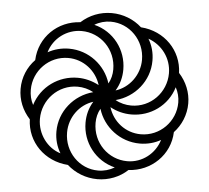

<svg xmlns="http://www.w3.org/2000/svg" viewBox="-52 -779 917 843"><g transform="rotate(5 406.5 -357.0)"><path d="M407 9C457 9 505 -10 540 -43C640 -48 721 -126 724 -226C756 -260 776 -306 776 -357C776 -405 757 -451 724 -487C721 -585 645 -665 540 -672C505 -704 457 -723 407 -723C356 -723 309 -704 273 -671C174 -666 94 -590 90 -488C57 -454 37 -408 37 -357C37 -308 56 -263 89 -227C92 -127 170 -49 273 -42C309 -10 356 9 407 9ZM453 -386C471 -415 479 -447 479 -480C479 -567 421 -644 335 -665C356 -678 381 -685 406 -685C489 -685 557 -616 557 -530C557 -463 513 -405 453 -386ZM419 -414C395 -493 321 -551 234 -551C200 -551 168 -542 141 -527C159 -590 217 -633 282 -633C366 -633 435 -565 435 -477C435 -455 430 -433 419 -414ZM527 -326C503 -326 478 -332 457 -344C541 -366 603 -441 603 -530C603 -565 594 -597 577 -625C637 -604 680 -548 680 -481C680 -397 613 -326 527 -326ZM98 -291C87 -311 82 -334 82 -357C82 -441 150 -510 234 -510C301 -510 358 -465 377 -403C347 -419 315 -427 283 -427C199 -427 123 -373 98 -291ZM580 -204C512 -204 456 -249 437 -311C466 -295 498 -287 531 -287C615 -287 691 -341 715 -423C726 -403 732 -380 732 -357C732 -273 664 -204 580 -204ZM236 -90C178 -107 133 -166 133 -233C133 -317 200 -388 286 -388C310 -388 335 -382 356 -370C272 -348 210 -273 210 -184C210 -150 219 -118 236 -90ZM407 -29C324 -29 257 -98 257 -184C257 -251 300 -309 360 -328C342 -299 334 -267 334 -234C334 -147 393 -70 479 -49C457 -36 433 -29 407 -29ZM531 -81C447 -81 378 -149 378 -237C378 -259 383 -281 394 -300C418 -221 492 -163 579 -163C613 -163 645 -172 671 -187C653 -126 597 -81 531 -81Z"/></g></svg>

Font: Noto Sans Armenian ExtraCondensed
Style: Regular
Weight: 400
Width: 2
Designer: Monotype Design Team
Foundry: Monotype Imaging Inc.
Version: Version 2.008